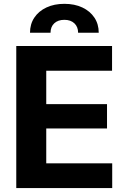

<svg xmlns="http://www.w3.org/2000/svg" viewBox="-20 -963 652 983"><path d="M63.3 0V-727.5H553.7V-600.8H216.8V-429.7H527.9V-305.3H216.8V-126.8H554.5V0ZM133.6 -795.3Q133.6 -839.6 155.8 -872.8Q178 -906.1 217.7 -924.7Q257.3 -943.4 309.6 -943.4Q362 -943.4 401.6 -924.7Q441.1 -906.1 463.3 -872.8Q485.5 -839.6 485.5 -795.3H379.9Q379.9 -825.6 360.8 -843.6Q341.8 -861.5 309.6 -861.5Q276.8 -861.5 257.7 -843.6Q238.7 -825.6 238.7 -795.3Z"/></svg>

Font: GitLab Sans
Style: Regular
Weight: 400
Designer: Rasmus Andersson
Foundry: Modifications by GitLab B.V., manufactured by rsms
Version: Version 4.000;git-c8fb6b7